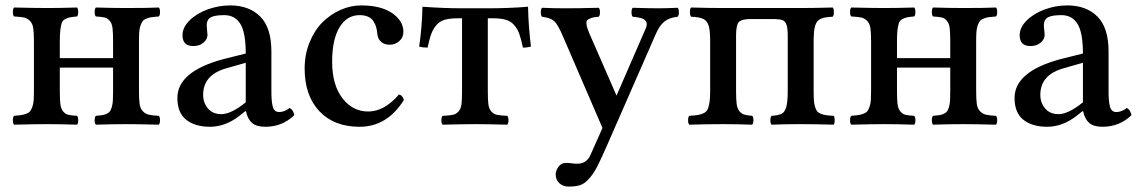

<svg xmlns="http://www.w3.org/2000/svg" viewBox="-20 -461 4223 713"><path d="M32.2 2Q27.8 -2.4 27.8 -14.4Q27.8 -26.4 32.2 -30.8Q49.8 -32.2 59.1 -33.7Q68.4 -35.2 78.1 -38.8Q87.9 -42.5 92 -48.1Q96.2 -53.7 100.1 -64.2Q104 -74.7 105 -88.6Q106 -102.5 106 -124V-307.1Q106 -339.4 103.5 -356.2Q101.1 -373 91.6 -383.1Q82 -393.1 70.1 -395.8Q58.1 -398.4 32.2 -399.9Q27.8 -404.3 27.8 -416.5Q27.8 -428.7 32.2 -433.1Q114.3 -431.2 153.8 -431.2Q201.7 -431.2 266.1 -433.1Q270.5 -428.7 270.5 -416.5Q270.5 -404.3 266.1 -399.9Q247.6 -398.4 238.3 -396.2Q229 -394 220.5 -389.2Q211.9 -384.3 208.7 -374Q205.6 -363.8 203.9 -348.4Q202.1 -333 202.1 -307.1V-245.1H399.9V-307.1Q399.9 -339.4 397.9 -356.2Q396 -373 387.9 -383.1Q379.9 -393.1 369.4 -395.8Q358.9 -398.4 335.9 -399.9Q331.5 -404.3 331.5 -416.5Q331.5 -428.7 335.9 -433.1Q402.3 -431.2 448.2 -431.2Q531.7 -431.2 569.8 -433.1Q574.2 -428.7 574.2 -416.5Q574.2 -404.3 569.8 -399.9Q552.2 -398.4 543 -397.2Q533.7 -396 523.9 -392.1Q514.2 -388.2 510 -382.8Q505.9 -377.4 502 -366.9Q498 -356.4 497.1 -342.5Q496.1 -328.6 496.1 -307.1V-124Q496.1 -91.8 498.5 -74.7Q501 -57.6 510.5 -47.9Q520 -38.1 532.2 -35.2Q544.4 -32.2 569.8 -30.8Q574.2 -26.4 574.2 -14.4Q574.2 -2.4 569.8 2Q489.7 0 448.2 0Q397.5 0 335.9 2Q331.5 -2.4 331.5 -14.4Q331.5 -26.4 335.9 -30.8Q351.6 -32.2 359.9 -33.4Q368.2 -34.7 376.5 -38.6Q384.8 -42.5 388.4 -47.9Q392.1 -53.2 395.3 -64Q398.4 -74.7 399.2 -88.6Q399.9 -102.5 399.9 -124V-210H202.1V-124Q202.1 -91.8 204.1 -75Q206.1 -58.1 214.1 -47.9Q222.2 -37.6 232.9 -34.9Q243.7 -32.2 266.1 -30.8Q270.5 -26.4 270.5 -14.4Q270.5 -2.4 266.1 2Q204.6 0 153.8 0Q114.3 0 32.2 2Z M892.6 -81.1V-228L822.8 -208Q734.4 -184.1 734.4 -108.9Q734.4 -79.1 752.4 -58.1Q770.5 -37.1 801.8 -37.1Q838.4 -37.1 892.6 -81.1ZM893.6 -47.9H890.6L867.7 -29.8Q815.9 9.8 759.8 9.8Q704.6 9.8 671.6 -16.1Q638.7 -42 638.7 -97.2Q638.7 -195.3 808.6 -241.2L892.6 -262.2Q892.6 -339.8 872.6 -372.3Q852.5 -404.8 812.5 -404.8Q776.4 -404.8 762 -396.2Q747.6 -387.7 747.6 -367.2Q747.6 -359.9 749 -348.6Q750.5 -337.4 750.5 -332Q750.5 -315.4 735.8 -302.7Q721.2 -290 697.8 -290Q657.7 -290 657.7 -330.1Q657.7 -359.4 684.3 -385.5Q710.9 -411.6 751.7 -426.3Q792.5 -440.9 834.5 -440.9Q905.3 -440.9 946.5 -399.4Q987.8 -357.9 987.8 -270V-124Q987.8 -104 988.8 -91.6Q989.7 -79.1 992.4 -67.4Q995.1 -55.7 1001.2 -50.3Q1007.3 -44.9 1016.6 -44.9Q1036.1 -44.9 1055.7 -60.1Q1069.8 -52.7 1072.8 -33.2Q1028.3 9.8 965.3 9.8Q931.6 9.8 915.3 -5.1Q898.9 -20 893.6 -47.9Z M1480 -89.8Q1417.5 9.8 1315.4 9.8Q1220.2 9.8 1165.8 -48.3Q1111.3 -106.4 1111.3 -206.1Q1111.3 -258.3 1129.4 -303.2Q1147.5 -348.1 1177 -377.7Q1206.5 -407.2 1244.1 -424.1Q1281.7 -440.9 1321.3 -440.9Q1394 -440.9 1436 -412.4Q1478 -383.8 1478 -342.8Q1478 -321.3 1462.4 -308.1Q1446.8 -294.9 1427.2 -294.9Q1408.2 -294.9 1395.8 -305.2Q1383.3 -315.4 1381.3 -335Q1379.9 -350.1 1376.7 -360.8Q1373.5 -371.6 1366.7 -382.3Q1359.9 -393.1 1346.9 -398.9Q1334 -404.8 1315.4 -404.8Q1268.1 -404.8 1240.7 -359.4Q1213.4 -314 1213.4 -231.9Q1213.4 -146 1251.5 -96.4Q1289.6 -46.9 1347.2 -46.9Q1407.2 -46.9 1461.4 -109.9Q1474.1 -108.4 1480 -89.8Z M1695.8 -122.1V-393.1H1680.7Q1651.4 -393.1 1632.6 -387.9Q1613.8 -382.8 1601.3 -368.7Q1588.9 -354.5 1581.8 -335.7Q1574.7 -316.9 1567.9 -284.2Q1549.3 -284.2 1536.6 -288.1Q1547.4 -361.8 1548.8 -436Q1628.9 -430.2 1697.8 -430.2H1789.6Q1872.1 -430.2 1940.9 -436Q1942.4 -362.8 1951.7 -288.1Q1949.7 -287.6 1946.5 -286.9Q1943.4 -286.1 1935.5 -284.9Q1927.7 -283.7 1921.9 -284.2Q1915 -316.9 1908.2 -335.7Q1901.4 -354.5 1888.7 -368.7Q1876 -382.8 1857.2 -387.9Q1838.4 -393.1 1808.6 -393.1H1791.5V-122.1Q1791.5 -89.8 1793.7 -73Q1795.9 -56.2 1805.2 -46.4Q1814.5 -36.6 1826.2 -34.4Q1837.9 -32.2 1863.8 -30.8Q1868.2 -26.4 1868.2 -14.4Q1868.2 -2.4 1863.8 2Q1787.6 0 1745.6 0Q1703.6 0 1623.5 2Q1619.1 -2.4 1619.1 -14.4Q1619.1 -26.4 1623.5 -30.8Q1649.4 -32.2 1661.1 -34.4Q1672.9 -36.6 1682.1 -46.4Q1691.4 -56.2 1693.6 -73Q1695.8 -89.8 1695.8 -122.1Z M2043.5 187Q2044.4 169.4 2055.2 156.7Q2065.9 144 2080.6 144Q2089.4 143.6 2101.3 145.3Q2113.3 147 2123.5 147Q2160.2 147 2174.3 110.8L2217.3 14.2L2071.3 -324.2Q2052.2 -369.6 2038.3 -382.3Q2024.4 -395 1992.7 -398.9Q1988.3 -403.3 1988.3 -415.5Q1988.3 -427.7 1992.7 -432.1Q2032.7 -430.2 2083.5 -430.2Q2129.4 -430.2 2203.6 -432.1Q2208 -427.7 2208 -415.5Q2208 -403.3 2203.6 -398.9Q2186.5 -397.9 2176.5 -394.5Q2166.5 -391.1 2161.9 -387Q2157.2 -382.8 2157.7 -373.8Q2158.2 -364.7 2160.9 -357.2Q2163.6 -349.6 2169.4 -335L2269.5 -106L2377.4 -354Q2381.3 -362.8 2381.8 -369.6Q2382.3 -376.5 2379.2 -381.1Q2376 -385.7 2371.6 -388.9Q2367.2 -392.1 2359.6 -394Q2352.1 -396 2345.5 -397Q2338.9 -397.9 2329.6 -398.9Q2325.2 -403.3 2325.2 -415.5Q2325.2 -427.7 2329.6 -432.1Q2394 -430.2 2425.3 -430.2Q2452.6 -430.2 2496.6 -432.1Q2501 -427.7 2501 -415.5Q2501 -403.3 2496.6 -398.9Q2464.8 -395.5 2446.8 -380.6Q2428.7 -365.7 2415.5 -335L2236.3 74.2Q2213.4 127 2199 155.3Q2184.6 183.6 2167.7 202.4Q2150.9 221.2 2134.3 226.6Q2117.7 231.9 2091.3 231.9Q2070.3 231.9 2056.9 219Q2043.5 206.1 2043.5 187Z M2539.6 2Q2535.2 -2.4 2535.2 -14.4Q2535.2 -26.4 2539.6 -30.8Q2561 -32.2 2572.5 -34.2Q2584 -36.1 2594.2 -41.3Q2604.5 -46.4 2608.6 -56.6Q2612.8 -66.9 2615 -82.5Q2617.2 -98.1 2617.2 -124V-307.1Q2617.2 -347.7 2611.6 -365.7Q2606 -383.8 2592 -390.6Q2578.1 -397.5 2546.4 -398.9Q2542 -403.3 2542 -416Q2542 -428.7 2546.4 -433.1Q2614.7 -431.2 2665.5 -431.2H2953.1Q3003.9 -431.2 3072.3 -433.1Q3076.7 -428.7 3076.7 -416Q3076.7 -403.3 3072.3 -398.9Q3040.5 -397.5 3026.6 -390.6Q3012.7 -383.8 3007.1 -365.7Q3001.5 -347.7 3001.5 -307.1V-124Q3001.5 -102.1 3002.4 -88.4Q3003.4 -74.7 3006.8 -64Q3010.3 -53.2 3014.6 -47.6Q3019 -42 3028.6 -38.3Q3038.1 -34.7 3048.1 -33.2Q3058.1 -31.7 3076.2 -30.8Q3079.6 -26.4 3079.6 -14.4Q3079.6 -2.4 3076.2 2Q3009.8 0 2953.1 0Q2893.1 0 2845.2 2Q2840.8 -2.4 2840.8 -14.4Q2840.8 -26.4 2845.2 -30.8Q2871.6 -32.7 2882.8 -38.6Q2894 -44.4 2899.7 -63.2Q2905.3 -82 2905.3 -124V-328.1Q2905.3 -355.5 2900.9 -368.4Q2896.5 -381.3 2887.5 -385.5Q2878.4 -389.6 2858.4 -390.1H2760.3Q2731.9 -389.2 2722.7 -377.9Q2713.4 -366.7 2713.4 -328.1V-124Q2713.4 -92.3 2715.6 -75Q2717.8 -57.6 2725.8 -48.1Q2733.9 -38.6 2743.4 -35.6Q2752.9 -32.7 2773.4 -30.8Q2777.8 -26.4 2777.8 -14.4Q2777.8 -2.4 2773.4 2Q2717.8 0 2665.5 0Q2607.9 0 2539.6 2Z M3141.1 2Q3136.7 -2.4 3136.7 -14.4Q3136.7 -26.4 3141.1 -30.8Q3158.7 -32.2 3168 -33.7Q3177.2 -35.2 3187 -38.8Q3196.8 -42.5 3200.9 -48.1Q3205.1 -53.7 3209 -64.2Q3212.9 -74.7 3213.9 -88.6Q3214.8 -102.5 3214.8 -124V-307.1Q3214.8 -339.4 3212.4 -356.2Q3210 -373 3200.4 -383.1Q3190.9 -393.1 3179 -395.8Q3167 -398.4 3141.1 -399.9Q3136.7 -404.3 3136.7 -416.5Q3136.7 -428.7 3141.1 -433.1Q3223.1 -431.2 3262.7 -431.2Q3310.5 -431.2 3375 -433.1Q3379.4 -428.7 3379.4 -416.5Q3379.4 -404.3 3375 -399.9Q3356.4 -398.4 3347.2 -396.2Q3337.9 -394 3329.3 -389.2Q3320.8 -384.3 3317.6 -374Q3314.5 -363.8 3312.7 -348.4Q3311 -333 3311 -307.1V-245.1H3508.8V-307.1Q3508.8 -339.4 3506.8 -356.2Q3504.9 -373 3496.8 -383.1Q3488.8 -393.1 3478.3 -395.8Q3467.8 -398.4 3444.8 -399.9Q3440.4 -404.3 3440.4 -416.5Q3440.4 -428.7 3444.8 -433.1Q3511.2 -431.2 3557.1 -431.2Q3640.6 -431.2 3678.7 -433.1Q3683.1 -428.7 3683.1 -416.5Q3683.1 -404.3 3678.7 -399.9Q3661.1 -398.4 3651.9 -397.2Q3642.6 -396 3632.8 -392.1Q3623 -388.2 3618.9 -382.8Q3614.7 -377.4 3610.8 -366.9Q3606.9 -356.4 3606 -342.5Q3605 -328.6 3605 -307.1V-124Q3605 -91.8 3607.4 -74.7Q3609.9 -57.6 3619.4 -47.9Q3628.9 -38.1 3641.1 -35.2Q3653.3 -32.2 3678.7 -30.8Q3683.1 -26.4 3683.1 -14.4Q3683.1 -2.4 3678.7 2Q3598.6 0 3557.1 0Q3506.3 0 3444.8 2Q3440.4 -2.4 3440.4 -14.4Q3440.4 -26.4 3444.8 -30.8Q3460.4 -32.2 3468.8 -33.4Q3477.1 -34.7 3485.4 -38.6Q3493.7 -42.5 3497.3 -47.9Q3501 -53.2 3504.2 -64Q3507.3 -74.7 3508.1 -88.6Q3508.8 -102.5 3508.8 -124V-210H3311V-124Q3311 -91.8 3313 -75Q3314.9 -58.1 3323 -47.9Q3331.1 -37.6 3341.8 -34.9Q3352.5 -32.2 3375 -30.8Q3379.4 -26.4 3379.4 -14.4Q3379.4 -2.4 3375 2Q3313.5 0 3262.7 0Q3223.1 0 3141.1 2Z M4001.5 -81.1V-228L3931.6 -208Q3843.3 -184.1 3843.3 -108.9Q3843.3 -79.1 3861.3 -58.1Q3879.4 -37.1 3910.6 -37.1Q3947.3 -37.1 4001.5 -81.1ZM4002.4 -47.9H3999.5L3976.6 -29.8Q3924.8 9.8 3868.7 9.8Q3813.5 9.8 3780.5 -16.1Q3747.6 -42 3747.6 -97.2Q3747.6 -195.3 3917.5 -241.2L4001.5 -262.2Q4001.5 -339.8 3981.4 -372.3Q3961.4 -404.8 3921.4 -404.8Q3885.3 -404.8 3870.8 -396.2Q3856.4 -387.7 3856.4 -367.2Q3856.4 -359.9 3857.9 -348.6Q3859.4 -337.4 3859.4 -332Q3859.4 -315.4 3844.7 -302.7Q3830.1 -290 3806.6 -290Q3766.6 -290 3766.6 -330.1Q3766.6 -359.4 3793.2 -385.5Q3819.8 -411.6 3860.6 -426.3Q3901.4 -440.9 3943.4 -440.9Q4014.2 -440.9 4055.4 -399.4Q4096.7 -357.9 4096.7 -270V-124Q4096.7 -104 4097.7 -91.6Q4098.6 -79.1 4101.3 -67.4Q4104 -55.7 4110.1 -50.3Q4116.2 -44.9 4125.5 -44.9Q4145 -44.9 4164.6 -60.1Q4178.7 -52.7 4181.6 -33.2Q4137.2 9.8 4074.2 9.8Q4040.5 9.8 4024.2 -5.1Q4007.8 -20 4002.4 -47.9Z"/></svg>

Font: Common Serif Medium
Style: Regular
Weight: 500
Designer: Philipp H. Poll, Khaled Hosny
Foundry: Stefan Peev, Context Ltd.
Version: Version 1.026